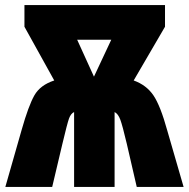

<svg xmlns="http://www.w3.org/2000/svg" viewBox="-20 -734 743 754"><path d="M349 -433 283 -578H417ZM76 -714V-629L193 -418Q138 -400 115 -359.5Q92 -319 65 -224L1 0H185L225 -169Q244 -249 251 -268.5Q258 -288 271 -294V0H430V-294Q444 -287 452.5 -264Q461 -241 478 -169L517 0H701L637 -221Q610 -319 582.5 -359.5Q555 -400 505 -418L628 -629V-714Z"/></svg>

Font: Noto Sans Display Condensed Black
Style: Regular
Weight: 900
Width: 3
Designer: Monotype Design team
Foundry: Monotype Imaging Inc.
Version: 1.000